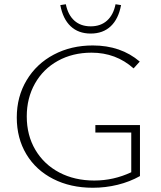

<svg xmlns="http://www.w3.org/2000/svg" viewBox="-20 -878 760 904"><path d="M639 -289V-49Q591 -22 534 -8Q477 6 417 6Q312 6 230.5 -35.5Q149 -77 104 -152Q59 -227 59 -325Q59 -423 105.5 -500.5Q152 -578 233.5 -621Q315 -664 417 -664Q549 -664 638 -588L609 -556Q526 -630 411 -630Q322 -630 252.5 -591.5Q183 -553 144.5 -484.5Q106 -416 106 -330Q106 -241 146.5 -172.5Q187 -104 259 -66Q331 -28 424 -28Q515 -28 598 -67V-254H429V-289ZM264 -854 290 -858Q300 -808 330 -781Q360 -754 407 -754Q454 -754 484 -781Q514 -808 524 -858L550 -854Q538 -789 501.5 -754.5Q465 -720 407 -720Q349 -720 312.5 -754.5Q276 -789 264 -854Z"/></svg>

Font: Ysabeau Light
Style: Regular
Weight: 300
Designer: Christian Thalmann (Catharsis Fonts)
Version: Version 0.003